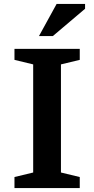

<svg xmlns="http://www.w3.org/2000/svg" viewBox="-20 -955 478 975"><path d="M385 -56V0H53.5V-56L148.5 -79V-628L53.5 -651V-707H385V-651L289.5 -628V-79ZM178 -772 267.5 -935H412V-910.5L248.5 -772Z"/></svg>

Font: Newsreader 6pt Medium
Style: Regular
Weight: 500
Designer: Hugues Gentile
Foundry: Production Type
Version: Version 1.003; ttfautohint (v1.8.3)